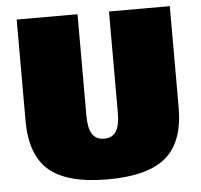

<svg xmlns="http://www.w3.org/2000/svg" viewBox="-52 -754 865 827"><g transform="rotate(-5 381.0 -340.0)"><path d="M50 -262V-700H313V-262Q313 -207 329.5 -181.5Q346 -156 381 -156Q416 -156 432.5 -181.5Q449 -207 449 -262V-700H712V-262Q712 -114 633.5 -47Q555 20 381 20Q207 20 128.5 -47Q50 -114 50 -262Z"/></g></svg>

Font: Fivo Sans Modern ExtBlk
Style: Regular
Weight: 950
Designer: Alexander Slobzheninov
Foundry: Alexander Slobzheninov
Version: 1.0